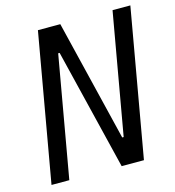

<svg xmlns="http://www.w3.org/2000/svg" viewBox="-104 -782 794 870"><g transform="rotate(-15 293.0 -346.5)"><path d="M359.9 0 221.2 -568.4H214.4L114.3 0H30.8L152.8 -693.4H257.8L396 -125H402.8L502.9 -693.4H586.4L464.4 0Z"/></g></svg>

Font: Cascadia Mono PL SemiLight
Style: Italic
Weight: 350
Italic angle: -10°
Monospace: yes
Designer: Aaron Bell
Foundry: Saja Typeworks
Version: Version 2404.023; ttfautohint (v1.8.4)